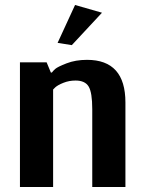

<svg xmlns="http://www.w3.org/2000/svg" viewBox="-20 -750 578 770"><path d="M268 -569 211 -578 281 -730 389 -699ZM60 0V-500H167L184 -459H188Q192 -465 201.5 -473.5Q211 -482 247 -496Q283 -510 329 -510Q483 -510 483 -339V0H350V-312Q350 -379 335.5 -403Q321 -427 283 -427Q257 -427 234.5 -418Q212 -409 202 -400L193 -391V0Z"/></svg>

Font: Arsenal
Style: Bold
Weight: 700
Designer: Andrij Shevchenko
Foundry: Stairsfor
Version: Version 2.001;PS 002.001;hotconv 1.0.88;makeotf.lib2.5.64775